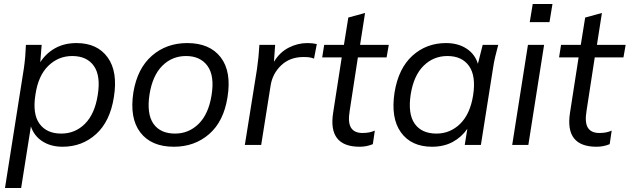

<svg xmlns="http://www.w3.org/2000/svg" viewBox="-20 -727 3158 963"><path d="M5 216 100 -386Q104 -414 106.5 -443.5Q109 -473 110 -502H189L182 -415Q211 -460 257 -485.5Q303 -511 364 -511Q468 -511 520 -439Q572 -367 551 -239Q532 -118 462 -54.5Q392 9 294 9Q235 9 193 -18Q151 -45 135 -93L86 216ZM287 -57Q357 -57 406 -106Q455 -155 470 -249Q486 -346 451 -396Q416 -446 342 -446Q273 -446 222.5 -397Q172 -348 158 -254Q142 -156 178 -106.5Q214 -57 287 -57Z M852 9Q739 9 684 -62.5Q629 -134 649 -264Q669 -384 742 -447.5Q815 -511 919 -511Q1032 -511 1087 -439.5Q1142 -368 1121 -239Q1102 -118 1029 -54.5Q956 9 852 9ZM858 -57Q927 -57 976.5 -106Q1026 -155 1041 -249Q1057 -346 1021 -396Q985 -446 913 -446Q843 -446 794 -397Q745 -348 730 -254Q715 -156 749.5 -106.5Q784 -57 858 -57Z M1208 0 1269 -381Q1278 -443 1281 -502H1360L1354 -417Q1383 -465 1428 -488Q1473 -511 1522 -511Q1548 -511 1569 -506L1555 -433Q1543 -438 1530.5 -439.5Q1518 -441 1502 -441Q1434 -441 1390 -399Q1346 -357 1337 -296L1290 0Z M1784 9Q1624 9 1651 -162L1694 -439H1596L1606 -502H1705L1727 -639L1811 -662L1786 -502H1930L1919 -439H1775L1734 -172Q1724 -113 1740.5 -86.5Q1757 -60 1798 -60Q1817 -60 1832 -63Q1847 -66 1860 -72L1850 -4Q1819 9 1784 9Z M2147 9Q2043 9 1991 -63Q1939 -135 1959 -264Q1979 -385 2049 -448Q2119 -511 2217 -511Q2277 -511 2319.5 -483.5Q2362 -456 2377 -407L2401 -502H2479Q2471 -473 2464 -443.5Q2457 -414 2453 -386L2392 0H2311L2324 -81Q2295 -39 2250.5 -15Q2206 9 2147 9ZM2169 -57Q2238 -57 2288 -106Q2338 -155 2353 -249Q2368 -346 2332.5 -396Q2297 -446 2224 -446Q2154 -446 2104.5 -397Q2055 -348 2040 -254Q2025 -156 2060 -106.5Q2095 -57 2169 -57Z M2637 -616 2652 -707H2751L2736 -616ZM2549 0 2628 -502H2709L2630 0Z M2972 9Q2812 9 2839 -162L2882 -439H2784L2794 -502H2893L2915 -639L2999 -662L2974 -502H3118L3107 -439H2963L2922 -172Q2912 -113 2928.5 -86.5Q2945 -60 2986 -60Q3005 -60 3020 -63Q3035 -66 3048 -72L3038 -4Q3007 9 2972 9Z"/></svg>

Font: Mulish
Style: Italic
Weight: 400
Italic angle: -9°
Designer: Vernon Adams
Foundry: Vernon Adams
Version: Version 3.603; ttfautohint (v1.8.3)